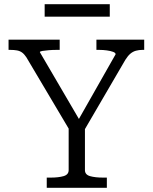

<svg xmlns="http://www.w3.org/2000/svg" viewBox="-20 -900 732 920"><path d="M309 -306 319 -267 106 -626Q96 -641 85.5 -648.5Q75 -656 61 -658.5Q47 -661 29 -661H21V-710H266V-661H251Q232 -661 214 -659.5Q196 -658 183.5 -656Q171 -654 171 -650L371 -308L345 -307L534 -640Q534 -647 522 -651.5Q510 -656 492 -658.5Q474 -661 455 -661H442V-710H671V-661H663Q646 -661 631.5 -657Q617 -653 605 -643Q593 -633 581 -614L378 -266L387 -306V-85Q387 -63 411.5 -56Q436 -49 474 -49H492V0H204V-49H223Q260 -49 284.5 -56Q309 -63 309 -85ZM194 -880H506V-820H194Z"/></svg>

Font: Roboto Serif Light
Style: Regular
Weight: 300
Designer: Greg Gazdowicz
Foundry: Commercial Type
Version: Version 1.008